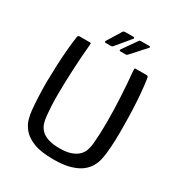

<svg xmlns="http://www.w3.org/2000/svg" viewBox="-193 -954 1019 1091"><g transform="rotate(30 317.0 -408.5)"><path d="M317 7Q234 7 186 -12.5Q138 -32 114.5 -61Q91 -90 83 -120.5Q75 -151 73 -174Q69 -215 67 -263Q65 -311 65 -355Q66 -404 68 -458Q70 -512 74.5 -565Q79 -618 86 -663Q86 -667 89.5 -670Q93 -673 97 -673Q114 -673 131 -673Q148 -673 165 -673Q171 -673 172 -671Q173 -669 172 -657Q168 -617 165 -574Q162 -531 160 -485Q156 -406 155.5 -330.5Q155 -255 162 -186Q164 -163 171 -141.5Q178 -120 194 -103Q210 -86 239.5 -75.5Q269 -65 315 -65Q361 -65 390.5 -75.5Q420 -86 437 -103Q454 -120 461 -142Q468 -164 470 -186Q476 -254 476 -328Q476 -402 472 -480Q470 -527 466.5 -571.5Q463 -616 459 -657Q459 -669 460 -671Q461 -673 467 -673Q485 -673 502.5 -673Q520 -673 537 -673Q543 -673 545.5 -670Q548 -667 549 -663Q556 -618 560.5 -565.5Q565 -513 567 -459.5Q569 -406 569 -358Q570 -313 568.5 -264.5Q567 -216 562 -174Q560 -156 555 -132.5Q550 -109 536.5 -84.5Q523 -60 497 -39.5Q471 -19 427 -6Q383 7 317 7ZM291 -720Q289 -718 286.5 -716.5Q284 -715 276 -715H245Q234 -715 239 -725L296 -818Q300 -824 312 -824H364Q369 -824 370.5 -821Q372 -818 369 -814ZM387 -720Q385 -718 382.5 -716.5Q380 -715 373 -715H341Q336 -715 335 -718Q334 -721 336 -725L401 -818Q403 -822 406.5 -823Q410 -824 416 -824H468Q472 -824 474 -821Q476 -818 472 -814Z"/></g></svg>

Font: Glory Thin Medium
Style: Regular
Weight: 500
Version: Version 1.011